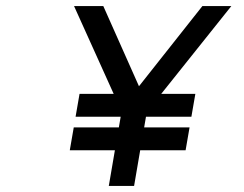

<svg xmlns="http://www.w3.org/2000/svg" viewBox="-20 -605 799 630"><path d="M621 -297H509L739 -585H644L436 -322L319 -585H223L353 -297H241L228 -222H376L370 -187H222L209 -112H357L337 5H420L440 -112H589L602 -187H453L459 -222H608Z"/></svg>

Font: Charger Monospace
Style: Regular
Weight: 400
Designer: Jasper
Foundry: Cannot Into Space Fonts
Version: Version 0.980